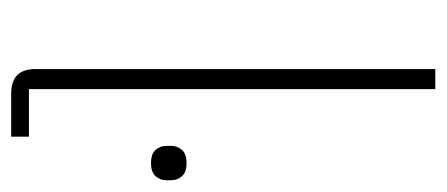

<svg xmlns="http://www.w3.org/2000/svg" viewBox="-242 -538 780 335"><g transform="rotate(90 147.5 -370.0)"><path d="M143 0Q100 0 100 -42V-740H135V-31H218V0ZM264 -244Q248 -244 241 -252Q234 -260 234 -271V-279Q234 -290 241 -298Q248 -306 264 -306Q280 -306 287 -298Q294 -290 294 -279V-271Q294 -260 287 -252Q280 -244 264 -244Z"/></g></svg>

Font: IBM Plex Sans Arabic ExtraLight
Style: Regular
Weight: 200
Designer: Mike Abbink, Paul van der Laan, Pieter van Rosmalen, Wael Morcos, Khajak Apelian
Foundry: Bold Monday
Version: Version 1.1